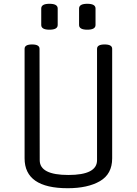

<svg xmlns="http://www.w3.org/2000/svg" viewBox="-20 -980 723 1015"><path d="M190 -133Q190 -55 341.5 -55Q493 -55 493 -133V-722Q493 -745 533 -745Q573 -745 573 -722V-143Q573 -60 508.5 -22.5Q444 15 338 15Q110 15 110 -143V-722Q110 -745 149.5 -745Q189 -745 189 -722ZM285 -935V-848Q285 -823 241.5 -823Q198 -823 198 -848V-935Q198 -960 241.5 -960Q285 -960 285 -935ZM485 -935V-848Q485 -823 441.5 -823Q398 -823 398 -848V-935Q398 -960 441.5 -960Q485 -960 485 -935Z"/></svg>

Font: Offside
Style: Regular
Weight: 400
Designer: Eduardo Rodriguez Tunni
Foundry: Eduardo Rodriguez Tunni
Version: Version 1.001